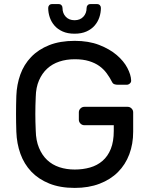

<svg xmlns="http://www.w3.org/2000/svg" viewBox="-20 -910 724 940"><path d="M57 0ZM60 -441Q62 -496 79.5 -545Q97 -594 132.5 -631Q168 -668 221 -689Q274 -710 346 -710Q414 -710 465.5 -690Q517 -670 551.5 -640.5Q586 -611 603.5 -577.5Q621 -544 622 -517Q623 -508 616 -501.5Q609 -495 600 -495H559Q535 -495 530 -506Q518 -530 502.5 -551Q487 -572 466 -587Q445 -602 415.5 -611Q386 -620 346 -620Q305 -620 270.5 -608.5Q236 -597 211 -574Q186 -551 171 -516.5Q156 -482 155 -436Q153 -391 153 -353Q153 -315 155 -270Q156 -222 171 -186Q186 -150 211 -126.5Q236 -103 270.5 -91.5Q305 -80 346 -80Q386 -80 421 -90Q456 -100 482 -122.5Q508 -145 522.5 -181Q537 -217 537 -269V-297H393Q382 -297 374 -305Q366 -313 366 -324V-360Q366 -371 374 -379Q382 -387 393 -387H605Q616 -387 624 -379Q632 -371 632 -360V-265Q632 -205 613 -154.5Q594 -104 557.5 -67.5Q521 -31 467.5 -10.5Q414 10 346 10Q274 10 221 -11.5Q168 -33 133 -70Q98 -107 80 -157Q62 -207 60 -265Q57 -353 60 -441ZM345 -745Q311 -745 286.5 -756Q262 -767 246.5 -785Q231 -803 223.5 -825.5Q216 -848 216 -871Q216 -879 221 -884.5Q226 -890 235 -890H267Q276 -890 281 -884.5Q286 -879 286 -871Q286 -845 302 -828Q318 -811 345 -811Q372 -811 388 -828Q404 -845 404 -871Q404 -879 409 -884.5Q414 -890 423 -890H455Q464 -890 469 -884.5Q474 -879 474 -871Q474 -848 466.5 -825.5Q459 -803 443.5 -785Q428 -767 403.5 -756Q379 -745 345 -745Z"/></svg>

Font: Rubik
Style: Regular
Weight: 400
Designer: Hubert & Fischer
Foundry: Hubert & Fischer
Version: Version 1.002; ttfautohint (v1.6)